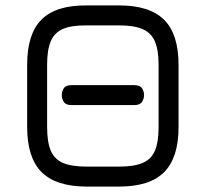

<svg xmlns="http://www.w3.org/2000/svg" viewBox="-20 -687 758 707"><path d="M243.5 -300Q222 -300 214.8 -312Q207.5 -324 207.5 -337Q207.5 -350 214.8 -361.8Q222 -373.5 243.5 -373.5H474Q495.5 -373.5 503 -361.8Q510.5 -350 510.5 -337Q510.5 -324 503 -312Q495.5 -300 474 -300ZM299 0Q186.5 0 133.2 -53.2Q80 -106.5 80 -219V-449Q80 -562.5 133.2 -615.2Q186.5 -668 298.5 -667H419Q531.5 -667 584.5 -614Q637.5 -561 637.5 -448V-219Q637.5 -106.5 584.5 -53.2Q531.5 0 419 0ZM299 -73.5H419Q473.5 -73.5 505.2 -87Q537 -100.5 550.5 -132.2Q564 -164 564 -219V-448Q564 -502.5 550.5 -534.2Q537 -566 505.2 -579.8Q473.5 -593.5 419 -593.5H298.5Q244 -594 212.5 -580.8Q181 -567.5 167.2 -535.8Q153.5 -504 153.5 -449V-219Q153.5 -164 167 -132.2Q180.5 -100.5 212.2 -87Q244 -73.5 299 -73.5Z"/></svg>

Font: Jura Light SemiBold
Style: Regular
Weight: 600
Version: Version 5.106